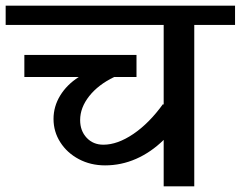

<svg xmlns="http://www.w3.org/2000/svg" viewBox="-42 -658 850 678"><path d="M788 -570H644V0H536V-164Q491 -120 438.5 -97Q386 -74 329 -74Q278 -74 236.5 -96Q195 -118 171 -155.5Q147 -193 147 -238Q147 -282 170.5 -320.5Q194 -359 236 -386H44V-464H440V-386H361Q305 -359 273 -318.5Q241 -278 241 -234Q241 -196 264 -171.5Q287 -147 323 -147Q373 -147 429 -185Q485 -223 534 -291L536 -287V-570H-22V-638H788Z"/></svg>

Font: Amiko SemiBold
Style: Regular
Weight: 600
Designer: Pablo Impallari, Rodrigo Fuenzalida, Andres Torresi
Foundry: Impallari Type
Version: Version 1.001; ttfautohint (v1.3)